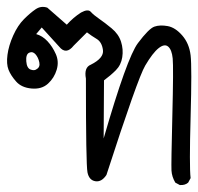

<svg xmlns="http://www.w3.org/2000/svg" viewBox="-35 -330 570 552"><path d="M482 202 469 195Q459 178 458 160Q457 142 460.5 2.5Q464 -137 461.5 -162Q459 -187 448.5 -196Q438 -205 421 -191.5Q404 -178 382.5 -141.5Q361 -105 271 173Q257 194 239 191Q221 188 216.5 165.5Q212 143 212 -104Q206 -136 226 -144Q264 -163 261 -186Q258 -209 243 -218Q228 -227 215 -237L177 -199Q155 -171 135 -196L85 -251L69 -232Q87 -227 101.5 -211.5Q116 -196 125.5 -174.5Q135 -153 128 -129.5Q121 -106 103 -89.5Q85 -73 56 -75.5Q27 -78 11.5 -95.5Q-4 -113 -10.5 -129.5Q-17 -146 -13.5 -172.5Q-10 -199 3 -228Q16 -257 34 -275Q52 -293 67.5 -303.5Q83 -314 101 -308L157 -259Q176 -280 198 -294Q218 -305 226 -296Q234 -287 250 -276Q266 -265 286 -248.5Q306 -232 313 -210Q320 -188 316.5 -165.5Q313 -143 298 -128Q283 -113 264 -99L263 68Q330 -164 361.5 -206Q393 -248 409 -253.5Q425 -259 447 -255Q469 -251 489 -228Q509 -205 513 -171Q517 -137 513 6Q509 149 513 182L506 195Q497 203 482 202ZM70 -131Q81 -137 78 -151Q75 -165 67 -174Q59 -183 49 -178.5Q39 -174 40.5 -154Q42 -134 53 -130Q64 -126 70 -131Z"/></svg>

Font: NaniFont Regular
Style: Regular
Weight: 400
Designer: Nanigashitei
Version: Version 1.036